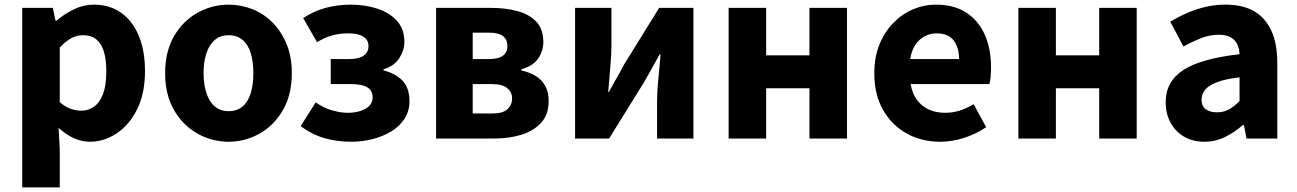

<svg xmlns="http://www.w3.org/2000/svg" viewBox="-20 -598 5602 829"><path d="M76 211V-564H208L220 -508H223Q258 -538 299.5 -558Q341 -578 385 -578Q454 -578 503.5 -542.5Q553 -507 579.5 -443Q606 -379 606 -291Q606 -194 572 -126Q538 -58 483.5 -22Q429 14 368 14Q332 14 297.5 -2Q263 -18 233 -46L238 44V211ZM331 -120Q361 -120 386 -137.5Q411 -155 425 -192.5Q439 -230 439 -289Q439 -341 428.5 -375.5Q418 -410 396 -428Q374 -446 338 -446Q311 -446 287.5 -433Q264 -420 238 -393V-157Q262 -136 286 -128Q310 -120 331 -120Z M967 14Q896 14 833 -21Q770 -56 731.5 -122.5Q693 -189 693 -282Q693 -376 731.5 -442Q770 -508 833 -543Q896 -578 967 -578Q1020 -578 1069.5 -558.5Q1119 -539 1157 -500.5Q1195 -462 1217.5 -407.5Q1240 -353 1240 -282Q1240 -189 1201.5 -122.5Q1163 -56 1100.5 -21Q1038 14 967 14ZM967 -118Q1003 -118 1027 -138Q1051 -158 1062.5 -195.5Q1074 -233 1074 -282Q1074 -332 1062.5 -369Q1051 -406 1027 -426Q1003 -446 967 -446Q932 -446 908 -426Q884 -406 871.5 -369Q859 -332 859 -282Q859 -233 871.5 -195.5Q884 -158 908 -138Q932 -118 967 -118Z M1497 14Q1439 14 1386 0Q1333 -14 1278 -53L1343 -156Q1377 -132 1414 -121.5Q1451 -111 1481 -111Q1512 -111 1536.5 -119Q1561 -127 1575 -141.5Q1589 -156 1589 -177Q1589 -207 1566 -221Q1543 -235 1497 -235H1408V-343H1488Q1529 -343 1550 -357.5Q1571 -372 1571 -399Q1571 -426 1548.5 -440Q1526 -454 1484 -454Q1446 -454 1414 -445Q1382 -436 1349 -416L1289 -520Q1334 -550 1386 -564Q1438 -578 1495 -578Q1555 -578 1608 -561Q1661 -544 1693.5 -508.5Q1726 -473 1726 -417Q1726 -382 1704.5 -347.5Q1683 -313 1636 -299V-294Q1688 -281 1718 -249.5Q1748 -218 1748 -161Q1748 -119 1727 -86Q1706 -53 1670 -31Q1634 -9 1589 2.5Q1544 14 1497 14Z M1863 0V-564H2100Q2163 -564 2214.5 -550Q2266 -536 2296 -504Q2326 -472 2326 -416Q2326 -379 2304 -346Q2282 -313 2231 -299V-294Q2267 -286 2293 -270Q2319 -254 2334 -227.5Q2349 -201 2349 -162Q2349 -104 2317 -68.5Q2285 -33 2232 -16.5Q2179 0 2114 0ZM2021 -343H2090Q2133 -343 2152 -358Q2171 -373 2171 -399Q2171 -426 2152.5 -441.5Q2134 -457 2091 -457H2021ZM2021 -108H2105Q2151 -108 2171 -126.5Q2191 -145 2191 -173Q2191 -200 2170 -217.5Q2149 -235 2103 -235H2021Z M2463 0V-564H2620V-402Q2620 -360 2615 -306.5Q2610 -253 2606 -201H2609Q2623 -227 2642.5 -261Q2662 -295 2675 -320L2826 -564H2974V0H2817V-162Q2817 -204 2822.5 -257.5Q2828 -311 2832 -363H2828Q2814 -338 2795 -303.5Q2776 -269 2762 -245L2610 0Z M3126 0V-564H3288V-359H3475V-564H3637V0H3475V-217H3288V0Z M4040 14Q3959 14 3895 -21.5Q3831 -57 3793 -123Q3755 -189 3755 -282Q3755 -351 3777 -405.5Q3799 -460 3837 -499Q3875 -538 3922.5 -558Q3970 -578 4020 -578Q4100 -578 4153 -543Q4206 -508 4232.5 -447Q4259 -386 4259 -308Q4259 -285 4257 -265.5Q4255 -246 4252 -235H3912Q3919 -193 3940 -165.5Q3961 -138 3991.5 -124.5Q4022 -111 4061 -111Q4094 -111 4123.5 -120.5Q4153 -130 4184 -148L4238 -49Q4196 -20 4143.5 -3Q4091 14 4040 14ZM3910 -343H4121Q4121 -392 4098 -423Q4075 -454 4023 -454Q3997 -454 3973 -441.5Q3949 -429 3932.5 -405Q3916 -381 3910 -343Z M4377 0V-564H4539V-359H4726V-564H4888V0H4726V-217H4539V0Z M5180 14Q5129 14 5091.5 -8.5Q5054 -31 5033.5 -69.5Q5013 -108 5013 -156Q5013 -246 5089 -295.5Q5165 -345 5332 -364Q5331 -389 5321.5 -408Q5312 -427 5292.5 -437.5Q5273 -448 5242 -448Q5205 -448 5168 -434Q5131 -420 5090 -397L5033 -504Q5069 -526 5107 -542.5Q5145 -559 5186.5 -568.5Q5228 -578 5272 -578Q5345 -578 5394 -550Q5443 -522 5469 -466Q5495 -410 5495 -325V0H5362L5351 -58H5346Q5311 -27 5269.5 -6.5Q5228 14 5180 14ZM5235 -113Q5264 -113 5287 -126Q5310 -139 5332 -162V-264Q5271 -257 5234.5 -243Q5198 -229 5183 -210Q5168 -191 5168 -168Q5168 -139 5186.5 -126Q5205 -113 5235 -113Z"/></svg>

Font: Noto Sans SC ExtraBold
Style: Regular
Weight: 800
Designer: Ryoko NISHIZUKA 西塚涼子 (kana, bopomofo & ideographs); Paul D. Hunt (Latin, Greek & Cyrillic); Sandoll Communications 산돌커뮤니
Foundry: Adobe
Version: Version 2.004-H2;hotconv 1.0.118;makeotfexe 2.5.65603